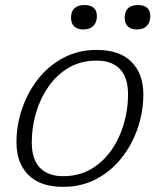

<svg xmlns="http://www.w3.org/2000/svg" viewBox="-20 -716 622 746"><path d="M355.5 -522Q445 -522 491 -475.5Q537 -429 537 -349Q537 -282.5 515.2 -218.5Q493.5 -154.5 452.8 -102.8Q412 -51 354.5 -20.5Q297 10 225.5 10Q136 10 90 -36.5Q44 -83 44 -163Q44 -229.5 65.8 -293.5Q87.5 -357.5 128.2 -409.2Q169 -461 226.5 -491.5Q284 -522 355.5 -522ZM225.5 -31.5Q286 -31.5 332.8 -58.5Q379.5 -85.5 411.8 -131.2Q444 -177 460.8 -233.5Q477.5 -290 477.5 -349Q477.5 -415 446 -447.8Q414.5 -480.5 355.5 -480.5Q295 -480.5 248.2 -453.5Q201.5 -426.5 169.2 -380.8Q137 -335 120.2 -278.5Q103.5 -222 103.5 -163Q103.5 -97 135 -64.2Q166.5 -31.5 225.5 -31.5ZM303 -601.5Q281.5 -601.5 268.8 -613Q256 -624.5 256 -647Q256 -696.5 309.5 -696.5Q331 -696.5 343.8 -685.8Q356.5 -675 356.5 -653Q356.5 -629.5 342.8 -615.5Q329 -601.5 303 -601.5ZM511 -601.5Q489.5 -601.5 477 -613Q464.5 -624.5 464.5 -647Q464.5 -696.5 517 -696.5Q539 -696.5 551.5 -685.8Q564 -675 564 -653Q564 -629.5 550.5 -615.5Q537 -601.5 511 -601.5Z"/></svg>

Font: Newsreader Caption Light
Style: Italic
Weight: 300
Italic angle: -17°
Designer: Hugues Gentile
Foundry: Production Type
Version: Version 1.001